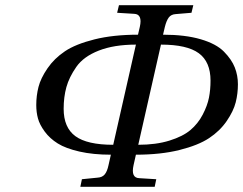

<svg xmlns="http://www.w3.org/2000/svg" viewBox="-20 -716 932 736"><path d="M119 -313Q119 -349 127.5 -382.5Q136 -416 162 -454Q188 -492 229 -519.5Q270 -547 342 -565Q414 -583 509 -583L516 -613Q527 -662 494 -663L429 -667L436 -696H721L714 -667L654 -662Q636 -661 627 -649Q618 -637 612 -613L605 -583Q690 -583 749.5 -565.5Q809 -548 838.5 -518Q868 -488 880 -457.5Q892 -427 892 -393Q892 -357 883.5 -323.5Q875 -290 849 -252Q823 -214 781.5 -186.5Q740 -159 668 -141Q596 -123 501 -123L492 -83Q481 -34 514 -33L579 -29L573 0H288L294 -29L354 -35Q372 -36 381.5 -47.5Q391 -59 396 -83L405 -123Q337 -123 284.5 -135Q232 -147 201.5 -166Q171 -185 151.5 -211.5Q132 -238 125.5 -262Q119 -286 119 -313ZM224 -299Q224 -227 269 -194Q314 -161 414 -161L501 -545Q417 -545 358.5 -522Q300 -499 272.5 -459.5Q245 -420 234.5 -382Q224 -344 224 -299ZM510 -161Q578 -161 629.5 -177Q681 -193 710 -217.5Q739 -242 757 -276.5Q775 -311 781 -341.5Q787 -372 787 -407Q787 -479 742 -512Q697 -545 597 -545Z"/></svg>

Font: Heuristica
Style: Italic
Weight: 400
Italic angle: -13°
Version: Version 1.0.2